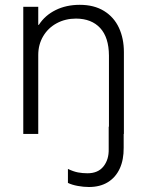

<svg xmlns="http://www.w3.org/2000/svg" viewBox="-20 -542 592 777"><path d="M74.2 -514.6H134.8V-441.4H137.2Q162.1 -480 205.1 -501.2Q248 -522.5 302.7 -522.5Q360.8 -522.5 401.1 -497.6Q441.4 -472.7 461.4 -429.4Q481.4 -386.2 481.4 -331.1V0H480.5V55.7Q481 104.5 464.6 140.1Q448.2 175.8 416.5 195.3Q384.8 214.8 339.8 214.8Q317.9 214.8 294.4 210.4Q271 206.1 254.9 198.2V141.6Q277.3 152.3 295.9 155.8Q314.5 159.2 334 159.2Q377 159.2 398.9 131.3Q420.9 103.5 419.9 61.5V-29.3H420.9V-317.4Q420.4 -390.6 385.5 -428.5Q350.6 -466.3 288.1 -466.8Q244.6 -466.8 209.7 -448Q174.8 -429.2 154.8 -395.5Q134.8 -361.8 134.8 -319.3V0H74.2Z"/></svg>

Font: Reddit Sans Chocolate Light
Style: Regular
Weight: 300
Designer: Stephen Hutchings
Foundry: Reddit
Version: Version 1.013